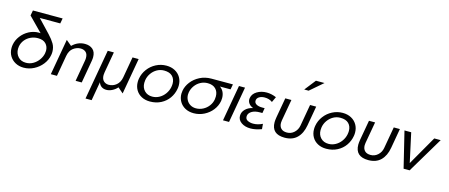

<svg xmlns="http://www.w3.org/2000/svg" viewBox="-56 -1551 5810 2484"><g transform="rotate(15 2849.0 -309.0)"><path d="M467 -276Q467 -264 463 -240Q454 -194 424 -152Q394 -110 350 -84.5Q306 -59 255 -59Q188 -59 149 -101.5Q110 -144 110 -207Q110 -224 113 -240Q122 -289 152.5 -327Q183 -365 228.5 -386Q274 -407 325 -407Q396 -407 431.5 -369.5Q467 -332 467 -276ZM553 -666 566 -736H168L155 -666L340 -478Q332 -479 317 -479Q247 -479 185.5 -446.5Q124 -414 82.5 -359Q41 -304 30 -241Q26 -221 26 -196Q26 -136 54 -89.5Q82 -43 131 -16.5Q180 10 242 10Q313 10 378.5 -23.5Q444 -57 489 -114.5Q534 -172 546 -241Q550 -261 550 -284Q550 -344 522 -391.5Q494 -439 443 -493L279 -666Z M1077 -353Q1077 -423 1037 -458Q997 -493 932 -493Q837 -493 763 -421L690 -482L605 0H687L736 -280Q750 -354 796 -387.5Q842 -421 893 -421Q935 -421 962.5 -397Q990 -373 990 -320Q990 -300 986 -280L937 0H1019L1072 -303Q1077 -333 1077 -353Z M1120 188 1238 -483H1320L1271 -204Q1267 -176 1267 -166Q1267 -113 1294.5 -87Q1322 -61 1362 -61Q1420 -61 1464.5 -98Q1509 -135 1521 -204L1570 -483H1652L1567 0L1495 -62Q1467 -30 1428 -10Q1389 10 1349 10Q1312 10 1285 -8.5Q1258 -27 1246 -64L1202 188Z M2238 -242Q2242 -263 2242 -288Q2242 -347 2214.5 -394Q2187 -441 2137.5 -467.5Q2088 -494 2023 -494Q1950 -494 1885 -460.5Q1820 -427 1776.5 -368.5Q1733 -310 1721 -240Q1717 -219 1717 -194Q1717 -135 1744 -88.5Q1771 -42 1820 -16Q1869 10 1933 10Q2016 10 2081 -24Q2146 -58 2186 -115Q2226 -172 2238 -242ZM2159 -288Q2159 -268 2154 -241Q2144 -192 2114 -150Q2084 -108 2040 -83.5Q1996 -59 1946 -59Q1881 -59 1841.5 -100Q1802 -141 1802 -205Q1802 -223 1805 -242Q1813 -292 1842.5 -334Q1872 -376 1915.5 -400.5Q1959 -425 2010 -425Q2084 -425 2121.5 -387.5Q2159 -350 2159 -288Z M2826 -275Q2826 -256 2823 -236Q2811 -168 2767.5 -112Q2724 -56 2658.5 -23Q2593 10 2519 10Q2454 10 2405 -16.5Q2356 -43 2329 -89.5Q2302 -136 2302 -193Q2302 -206 2306 -234Q2317 -297 2360.5 -354Q2404 -411 2473.5 -446.5Q2543 -482 2628 -482H2915L2902 -412H2760Q2794 -388 2810 -352.5Q2826 -317 2826 -275ZM2739 -235Q2742 -255 2742 -273Q2742 -337 2704 -375Q2666 -413 2597 -413Q2545 -413 2501 -389Q2457 -365 2428 -324.5Q2399 -284 2390 -236Q2387 -220 2387 -205Q2387 -165 2405 -131.5Q2423 -98 2456 -78.5Q2489 -59 2532 -59Q2581 -59 2625.5 -82Q2670 -105 2700.5 -145.5Q2731 -186 2739 -235Z M3077 -482H2996L2911 0H2992Z M3193 -126Q3193 -90 3225.5 -74.5Q3258 -59 3298 -59Q3359 -59 3422 -90L3428 -20Q3347 10 3281 10Q3206 10 3157 -24.5Q3108 -59 3108 -114Q3108 -164 3145.5 -202Q3183 -240 3246 -254Q3208 -269 3188.5 -294.5Q3169 -320 3169 -352Q3169 -358 3171 -370Q3181 -426 3237 -460Q3293 -494 3367 -494Q3429 -494 3495 -466L3461 -393Q3418 -425 3357 -425Q3312 -425 3282 -405.5Q3252 -386 3252 -353Q3252 -324 3280 -307.5Q3308 -291 3359 -291H3391L3379 -223H3348Q3279 -223 3239.5 -199Q3200 -175 3194 -140Q3193 -135 3193 -126Z M3948 -483 3897 -193Q3887 -137 3846 -99Q3805 -61 3749 -61Q3697 -61 3670.5 -88.5Q3644 -116 3644 -163Q3644 -179 3647 -195L3698 -483H3616L3569 -218Q3562 -174 3562 -150Q3562 11 3738 11Q3842 11 3903.5 -49.5Q3965 -110 3984 -220L4030 -483ZM3823 -657H3882L4055 -806H3940Z M4599 -242Q4603 -263 4603 -288Q4603 -347 4575.5 -394Q4548 -441 4498.5 -467.5Q4449 -494 4384 -494Q4311 -494 4246 -460.5Q4181 -427 4137.5 -368.5Q4094 -310 4082 -240Q4078 -219 4078 -194Q4078 -135 4105 -88.5Q4132 -42 4181 -16Q4230 10 4294 10Q4377 10 4442 -24Q4507 -58 4547 -115Q4587 -172 4599 -242ZM4520 -288Q4520 -268 4515 -241Q4505 -192 4475 -150Q4445 -108 4401 -83.5Q4357 -59 4307 -59Q4242 -59 4202.5 -100Q4163 -141 4163 -205Q4163 -223 4166 -242Q4174 -292 4203.5 -334Q4233 -376 4276.5 -400.5Q4320 -425 4371 -425Q4445 -425 4482.5 -387.5Q4520 -350 4520 -288Z M5069 -483 5018 -193Q5008 -137 4967 -99Q4926 -61 4870 -61Q4818 -61 4791.5 -88.5Q4765 -116 4765 -163Q4765 -179 4768 -195L4819 -483H4737L4690 -218Q4683 -174 4683 -150Q4683 11 4859 11Q4963 11 5024.5 -49.5Q5086 -110 5105 -220L5151 -483Z M5698 -481H5612L5388 -91L5303 -481H5213L5330 0H5411Z"/></g></svg>

Font: Geom Light
Style: Italic
Weight: 300
Italic angle: -10°
Version: Version 1.102